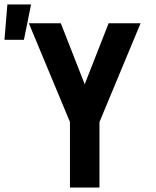

<svg xmlns="http://www.w3.org/2000/svg" viewBox="-79 -839 699 859"><path d="M234 0V-293L50 -735H193L300 -462L407 -735H550L366 -293V0ZM-59 -661 -46 -819H60L28 -661Z"/></svg>

Font: Iosevka Aile Extrabold
Style: Regular
Weight: 800
Designer: Belleve Invis
Foundry: Belleve Invis
Version: Version 27.3.5; ttfautohint (v1.8.4)